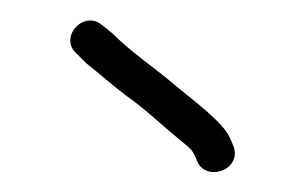

<svg xmlns="http://www.w3.org/2000/svg" viewBox="-20 -694 304 192"><path d="M213 -549 210 -556C203.3 -572 170.5 -595.7 156 -608C133.6 -627.2 112.2 -640.8 92 -661L82 -669C63.2 -684.7 38.1 -655.8 57 -640L66 -631C80.3 -619.6 92.6 -608.5 108 -597C125.2 -585 142.3 -568.4 160 -554C171.6 -544.5 172.9 -543.8 177 -533C186.5 -510.9 223.4 -524.7 213 -549Z"/></svg>

Font: Just Breathe
Style: Regular
Weight: 400
Foundry: Cannot Into Space Fonts
Version: Version 0.72